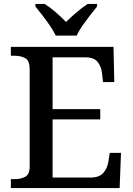

<svg xmlns="http://www.w3.org/2000/svg" viewBox="-20 -951 671 971"><path d="M35 0V-45H54Q85 -45 107.5 -57Q130 -69 130 -109V-600Q130 -645 107.5 -657Q85 -669 54 -669H35V-714H554L558 -536H501L496 -581Q492 -615 473.5 -638Q455 -661 412 -661H246V-399H487V-347H246V-53H437Q482 -53 502.5 -76.5Q523 -100 528 -133L535 -178H592L585 0ZM262 -771Q251 -794 233 -820.5Q215 -847 195 -873Q175 -899 159 -918V-931H206Q233 -914 262.5 -888.5Q292 -863 314 -840Q337 -863 367 -888.5Q397 -914 423 -931H471V-918Q455 -899 435 -873Q415 -847 396.5 -820.5Q378 -794 368 -771Z"/></svg>

Font: Noto Serif Sinhala Medium
Style: Regular
Weight: 500
Designer: Jelle Bosma - Monotype Design Team
Foundry: Monotype Imaging Inc.
Version: Version 2.007; ttfautohint (v1.8.4.7-5d5b)